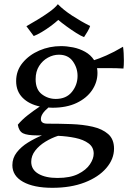

<svg xmlns="http://www.w3.org/2000/svg" viewBox="-20 -690 632 916"><path d="M230 -176Q219 -176 210 -177V-176Q175 -147 175 -122Q175 -100 206 -100Q263 -100 319.5 -98Q376 -96 422 -85.5Q468 -75 496 -50.5Q524 -26 524 19Q524 69 487 112Q450 155 384 180.5Q318 206 230 206Q141 206 90 177.5Q39 149 39 98Q39 64 60 37Q81 10 113.5 -10Q146 -30 180 -44Q175 -44 169.5 -44Q164 -44 159 -44Q110 -44 90 -54Q70 -64 65 -95Q85 -119 112.5 -140.5Q140 -162 170 -182Q118 -193 87.5 -224Q57 -255 57 -303Q57 -353 88 -390.5Q119 -428 167.5 -449Q216 -470 271 -470Q298 -470 328.5 -464Q359 -458 386 -443Q413 -428 429 -403Q452 -410 487.5 -425.5Q523 -441 567 -467Q569 -454 570 -436Q571 -418 571 -401Q571 -390 570.5 -380Q570 -370 569 -363Q537 -365 502 -365Q467 -365 443 -365Q445 -354 445 -342Q445 -298 419.5 -260Q394 -222 346 -199Q298 -176 230 -176ZM246 -218Q296 -218 323 -251.5Q350 -285 350 -328Q350 -366 327.5 -397.5Q305 -429 261 -429Q234 -429 208.5 -415Q183 -401 166.5 -375Q150 -349 150 -312Q150 -263 179.5 -240.5Q209 -218 246 -218ZM129 82Q129 119 163 139Q197 159 254 159Q315 159 353 140Q391 121 409 94Q427 67 427 43Q427 12 402.5 -6Q378 -24 339.5 -32Q301 -40 257 -42Q226 -32 196.5 -14Q167 4 148 28.5Q129 53 129 82ZM141 -518 106 -565Q129 -578 159 -596Q189 -614 216 -633.5Q243 -653 256 -670Q282 -643 324 -615.5Q366 -588 410 -566Q408 -557 397 -538.5Q386 -520 381 -513Q367 -518 344 -532.5Q321 -547 297 -564.5Q273 -582 258 -595Q244 -582 222.5 -566Q201 -550 179 -537Q157 -524 141 -518Z"/></svg>

Font: Maname
Style: Regular
Weight: 400
Designer: Pathum Egodawatta
Foundry: mooniak
Version: Version 1.000; ttfautohint (v1.8.4.7-5d5b)